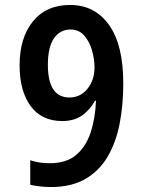

<svg xmlns="http://www.w3.org/2000/svg" viewBox="-20 -744 570 774"><path d="M185 10Q164 10 141.5 7.5Q119 5 102 1V-98Q137 -86 181 -86Q247 -86 286.5 -119Q326 -152 345 -209Q364 -266 367 -338H363Q342 -300 310 -278Q278 -256 231 -256Q148 -256 103.5 -316.5Q59 -377 59 -481Q59 -591 112.5 -657.5Q166 -724 263 -724Q362 -724 419.5 -643.5Q477 -563 477 -407Q477 -320 462 -244Q447 -168 413 -111Q379 -54 323 -22Q267 10 185 10ZM260 -351Q304 -351 332.5 -386Q361 -421 361 -473Q361 -504 351.5 -539Q342 -574 320.5 -599.5Q299 -625 264 -625Q222 -625 197.5 -589.5Q173 -554 173 -483Q173 -351 260 -351Z"/></svg>

Font: Noto Sans Mono Condensed SemiBold
Style: Regular
Weight: 600
Width: 3
Designer: Monotype Design Team
Foundry: Monotype Imaging Inc.
Version: Version 2.014